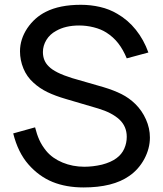

<svg xmlns="http://www.w3.org/2000/svg" viewBox="-20 -786 698 821"><path d="M522 -536.5Q506.5 -574 485.5 -601Q464.5 -628 434.5 -647Q411.5 -661.5 380.8 -669.2Q350 -677 318.5 -677Q260 -677 220 -654Q193 -639.5 178.2 -615Q163.5 -590.5 163.5 -563.5Q163.5 -526 188.5 -502Q214.5 -475 288.5 -452L422 -413.5Q467 -400 499.8 -383.5Q532.5 -367 558.5 -341.5Q587.5 -313 604.2 -275.2Q621 -237.5 621 -198Q621 -151 597 -106Q572.5 -61 532.5 -33.5Q462.5 15.5 337.5 15.5Q262.5 15.5 204.8 -8Q147 -31.5 102 -82.5Q57 -133.5 36.5 -215.5L130 -241.5Q137.5 -211.5 148 -188Q158.5 -164.5 177 -141.5Q190.5 -125 208.5 -112.2Q226.5 -99.5 247.8 -90.8Q269 -82 292.5 -77.5Q316 -73 340.5 -73Q377.5 -73 416 -82Q454.5 -92 478 -109.5Q500.5 -126 511.2 -150Q522 -174 522 -201Q522 -245.5 490.5 -275Q458.5 -304.5 400 -322L262.5 -362.5Q216 -376 182.5 -392.2Q149 -408.5 123 -432.5Q94.5 -458 80 -493.5Q65.5 -529 65.5 -566.5Q65.5 -618 96.5 -665Q128 -711.5 176 -735.5Q235 -765.5 326 -765.5Q368 -765.5 408 -756.2Q448 -747 481.5 -727Q527 -701 561 -658.5Q595 -616 614.5 -561.5Z"/></svg>

Font: Russisch Sans Medium
Style: Regular
Weight: 500
Width: 4
Designer: Michael Sharanda (font) & Cristiano Sobral (main changes)
Foundry: Michael Sharanda
Version: Version 2.00;September 8, 2020;FontCreator 13.0.0.2681 64-bi